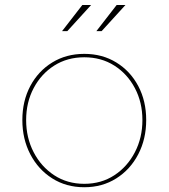

<svg xmlns="http://www.w3.org/2000/svg" viewBox="-20 -758 690 786"><path d="M325 8.5Q251 8.5 193.8 -27.8Q136.5 -64 104 -126.5Q71.5 -189 71.5 -266.5Q71.5 -344.5 104 -405.8Q136.5 -467 193.8 -502.2Q251 -537.5 325 -537.5Q399 -537.5 456.2 -502.2Q513.5 -467 546 -405.8Q578.5 -344.5 578.5 -266.5Q578.5 -189 546 -126.5Q513.5 -64 456.2 -27.8Q399 8.5 325 8.5ZM325 -5.5Q394.5 -5.5 448 -40.5Q501.5 -75.5 532.2 -134.8Q563 -194 563 -266.5Q563 -339 532.2 -397.2Q501.5 -455.5 448 -489.5Q394.5 -523.5 325 -523.5Q255.5 -523.5 202 -489.5Q148.5 -455.5 117.8 -397.2Q87 -339 87 -266.5Q87 -194 117.8 -134.8Q148.5 -75.5 202 -40.5Q255.5 -5.5 325 -5.5ZM234 -630.5 317 -737.5H353L255.5 -630.5ZM374.5 -630.5 457.5 -737.5H493.5L396 -630.5Z"/></svg>

Font: Epilogue Thin
Style: Regular
Weight: 250
Designer: Tyler Finck
Foundry: Etcetera Type Co
Version: Version 2.111